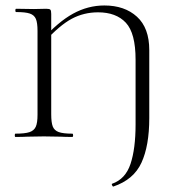

<svg xmlns="http://www.w3.org/2000/svg" viewBox="-20 -500 628 701"><path d="M389 171Q438 154 456.5 98.5Q475 43 475 -46V-282Q475 -379 439.5 -417Q404 -455 338 -455Q286 -455 242 -431.5Q198 -408 142 -347L133 -354Q192 -420 246.5 -450Q301 -480 361 -480Q435 -480 480 -439Q525 -398 525 -317V-69Q525 32 496.5 94Q468 156 394 181Q392 182 389.5 177Q387 172 389 171ZM36 -12Q71 -12 87.5 -17.5Q104 -23 110.5 -37Q117 -51 117 -81V-387Q117 -417 111 -431Q105 -445 89 -450.5Q73 -456 39 -456Q36 -456 36 -462Q36 -468 39 -468L104 -467L149 -468Q161 -468 164 -464.5Q167 -461 167 -449V-83Q167 -53 172.5 -38.5Q178 -24 194 -18Q210 -12 244 -12Q247 -12 247 -6Q247 0 244 0Q217 0 202 -1L140 -2L80 -1Q64 0 36 0Q34 0 34 -6Q34 -12 36 -12Z"/></svg>

Font: Cormorant Unicase Light
Style: Regular
Weight: 300
Designer: Christian Thalmann (Catharsis Fonts)
Foundry: Catharsis Fonts
Version: Version 4.000